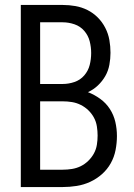

<svg xmlns="http://www.w3.org/2000/svg" viewBox="-20 -755 540 775"><path d="M64 0V-735H233Q259 -735 284.5 -730.5Q310 -726 333 -714.5Q356 -703 374.5 -684.5Q393 -666 405 -642.5Q417 -619 421.5 -593.5Q426 -568 426 -542Q426 -518 421.5 -493.5Q417 -469 405 -448Q393 -427 375 -410Q357 -393 335 -383Q361 -373 384.5 -356Q408 -339 423.5 -315Q439 -291 445.5 -263Q452 -235 452 -206Q452 -178 446.5 -149.5Q441 -121 427 -96Q413 -71 391.5 -52Q370 -33 344 -21Q318 -9 289.5 -4.5Q261 0 233 0ZM142 -416H233Q257 -416 280.5 -424Q304 -432 320 -450.5Q336 -469 342 -492.5Q348 -516 348 -541Q348 -565 342 -588.5Q336 -612 320 -630.5Q304 -649 280.5 -657Q257 -665 233 -665H142ZM142 -70H233Q252 -70 270.5 -73Q289 -76 305.5 -84Q322 -92 336 -105.5Q350 -119 359 -135.5Q368 -152 371 -170.5Q374 -189 374 -208Q374 -226 371 -245Q368 -264 359 -280.5Q350 -297 336.5 -310Q323 -323 306 -331.5Q289 -340 270.5 -343Q252 -346 233 -346H142Z"/></svg>

Font: Iosevka Term SS14
Style: Regular
Weight: 400
Monospace: yes
Designer: Belleve Invis
Foundry: Belleve Invis
Version: Version 24.1.1; ttfautohint (v1.8.4)